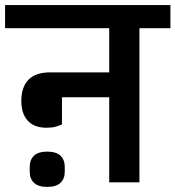

<svg xmlns="http://www.w3.org/2000/svg" viewBox="-40 -718 691 756"><path d="M143 -215Q95 -215 69.5 -242.5Q44 -270 44 -321Q44 -375 72 -404Q100 -433 157 -433H390V-607H-20V-698H631V-607H509V0H390V-335H204V-228Q193 -223 178.5 -219Q164 -215 143 -215ZM146 18Q111 18 94 2Q77 -14 77 -42V-61Q77 -89 94 -105Q111 -121 146 -121Q181 -121 198 -105Q215 -89 215 -61V-42Q215 -14 198 2Q181 18 146 18Z"/></svg>

Font: IBM Plex Sans Devanagari SemiBold
Style: Regular
Weight: 600
Designer: Mike Abbink, Paul van der Laan, Pieter van Rosmalen, Erin McLaughlin
Foundry: Bold Monday
Version: Version 1.1